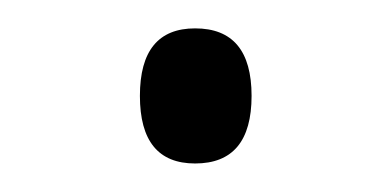

<svg xmlns="http://www.w3.org/2000/svg" viewBox="-20 -106 278 136"><path d="M79.1 -38.1Q79.1 -85.9 118.2 -85.9Q158.2 -85.9 158.2 -38.1Q158.2 9.8 118.2 9.8Q79.1 9.8 79.1 -38.1Z"/></svg>

Font: CAA NEO Sans Light
Style: Regular
Weight: 300
Version: Version 1.10